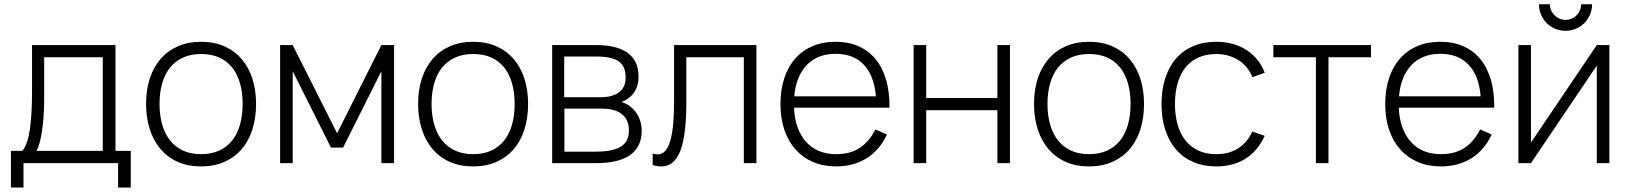

<svg xmlns="http://www.w3.org/2000/svg" viewBox="-20 -746 7450 878"><path d="M30 -56H82.5Q106.5 -85.5 116.5 -154.2Q126.5 -223 126.5 -326V-540H508V-56H578V111.5H520V0H87.5V111.5H30ZM450 -56V-484H182V-290.5Q182 -251.5 179.5 -215.5Q177 -179.5 172.5 -149Q168 -118.5 161.5 -94.8Q155 -71 147 -56Z M899.5 15Q839.5 15 792.5 -6Q745.5 -27 713.5 -65Q681.5 -103 664.8 -155.5Q648 -208 648 -271Q648 -334.5 665 -386.8Q682 -439 714.5 -476.5Q747 -514 793.8 -534.5Q840.5 -555 899.5 -555Q960 -555 1006.8 -534Q1053.5 -513 1085.5 -475.5Q1117.5 -438 1134.2 -385.8Q1151 -333.5 1151 -271Q1151 -207 1134.2 -154.2Q1117.5 -101.5 1085.2 -64Q1053 -26.5 1006.2 -5.8Q959.5 15 899.5 15ZM899.5 -41Q947 -41 982.8 -57.5Q1018.5 -74 1042.2 -104.2Q1066 -134.5 1077.8 -177Q1089.5 -219.5 1089.5 -271Q1089.5 -323 1077.5 -365.2Q1065.5 -407.5 1041.8 -437.2Q1018 -467 982.5 -483Q947 -499 899.5 -499Q851.5 -499 815.8 -482.2Q780 -465.5 756.5 -435.5Q733 -405.5 721.2 -363.5Q709.5 -321.5 709.5 -271Q709.5 -218.5 721.8 -176Q734 -133.5 758 -103.5Q782 -73.5 817.5 -57.2Q853 -41 899.5 -41Z M1261 0V-540H1318.5L1521.5 -136.5L1724 -540H1782V0H1724V-420.5L1549 -71H1493.5L1318.5 -420.5V0Z M2143.5 15Q2083.5 15 2036.5 -6Q1989.5 -27 1957.5 -65Q1925.5 -103 1908.8 -155.5Q1892 -208 1892 -271Q1892 -334.5 1909 -386.8Q1926 -439 1958.5 -476.5Q1991 -514 2037.8 -534.5Q2084.5 -555 2143.5 -555Q2204 -555 2250.8 -534Q2297.5 -513 2329.5 -475.5Q2361.5 -438 2378.2 -385.8Q2395 -333.5 2395 -271Q2395 -207 2378.2 -154.2Q2361.5 -101.5 2329.2 -64Q2297 -26.5 2250.2 -5.8Q2203.5 15 2143.5 15ZM2143.5 -41Q2191 -41 2226.8 -57.5Q2262.5 -74 2286.2 -104.2Q2310 -134.5 2321.8 -177Q2333.5 -219.5 2333.5 -271Q2333.5 -323 2321.5 -365.2Q2309.5 -407.5 2285.8 -437.2Q2262 -467 2226.5 -483Q2191 -499 2143.5 -499Q2095.5 -499 2059.8 -482.2Q2024 -465.5 2000.5 -435.5Q1977 -405.5 1965.2 -363.5Q1953.5 -321.5 1953.5 -271Q1953.5 -218.5 1965.8 -176Q1978 -133.5 2002 -103.5Q2026 -73.5 2061.5 -57.2Q2097 -41 2143.5 -41Z M2707.5 0H2505V-540H2705Q2801 -540 2850.5 -504Q2900 -468 2900 -395Q2900 -372.5 2894.2 -354Q2888.5 -335.5 2878 -321Q2867.5 -306.5 2853.2 -296.2Q2839 -286 2822 -279.5Q2841 -274 2857.8 -262.2Q2874.5 -250.5 2887 -233.5Q2899.5 -216.5 2907 -195Q2914.5 -173.5 2914.5 -148.5Q2914.5 -75 2862 -37.5Q2809.5 0 2707.5 0ZM2704 -487.5H2560V-301.5H2729Q2754 -301.5 2774.5 -307Q2795 -312.5 2809.8 -323.2Q2824.5 -334 2832.8 -350.8Q2841 -367.5 2841 -390Q2841 -416 2833.8 -434.5Q2826.5 -453 2810.2 -464.8Q2794 -476.5 2768 -482Q2742 -487.5 2704 -487.5ZM2705 -52.5Q2781 -52.5 2818.5 -75.2Q2856 -98 2856 -149Q2856 -177 2846.2 -196.2Q2836.5 -215.5 2819.8 -227.2Q2803 -239 2780.2 -244.2Q2757.5 -249.5 2732 -249.5H2561V-52.5Z M2964.5 -44Q2970.5 -42 2975.8 -41Q2981 -40 2986.5 -40Q3008.5 -40 3023 -57Q3037.5 -74 3046.2 -106Q3055 -138 3058.8 -183.2Q3062.5 -228.5 3062.5 -285V-540H3439V0H3381.5V-484H3118.5V-276.5Q3118.5 -126 3090.8 -55.5Q3063 15 3004.5 15Q2985.5 15 2964.5 8.5Z M3803.5 -41Q3869.5 -41 3913 -70.8Q3956.5 -100.5 3983 -154L4036 -131Q4003 -60 3943.2 -22.5Q3883.5 15 3803.5 15Q3745.5 15 3698.5 -5Q3651.5 -25 3618.2 -62Q3585 -99 3567 -151.8Q3549 -204.5 3549 -270Q3549 -336 3566.5 -388.8Q3584 -441.5 3616.8 -478.5Q3649.5 -515.5 3696 -535.2Q3742.5 -555 3800.5 -555Q3860 -555 3906.2 -534.5Q3952.5 -514 3984.2 -475.2Q4016 -436.5 4032.2 -380.5Q4048.5 -324.5 4047.5 -253.5H3611Q3613 -203.5 3627.2 -164Q3641.5 -124.5 3666.2 -97Q3691 -69.5 3725.8 -55.2Q3760.5 -41 3803.5 -41ZM3985.5 -305.5Q3977.5 -400 3930.2 -450Q3883 -500 3800.5 -500Q3759.5 -500 3726.2 -486.8Q3693 -473.5 3669 -448.5Q3645 -423.5 3630.5 -387.5Q3616 -351.5 3612 -305.5Z M4158 0V-540H4215.5V-298H4541V-540H4598.5V0H4541V-242H4215.5V0Z M4960 15Q4900 15 4853 -6Q4806 -27 4774 -65Q4742 -103 4725.2 -155.5Q4708.5 -208 4708.5 -271Q4708.5 -334.5 4725.5 -386.8Q4742.5 -439 4775 -476.5Q4807.5 -514 4854.2 -534.5Q4901 -555 4960 -555Q5020.5 -555 5067.2 -534Q5114 -513 5146 -475.5Q5178 -438 5194.8 -385.8Q5211.5 -333.5 5211.5 -271Q5211.5 -207 5194.8 -154.2Q5178 -101.5 5145.8 -64Q5113.5 -26.5 5066.8 -5.8Q5020 15 4960 15ZM4960 -41Q5007.5 -41 5043.2 -57.5Q5079 -74 5102.8 -104.2Q5126.5 -134.5 5138.2 -177Q5150 -219.5 5150 -271Q5150 -323 5138 -365.2Q5126 -407.5 5102.2 -437.2Q5078.5 -467 5043 -483Q5007.5 -499 4960 -499Q4912 -499 4876.2 -482.2Q4840.5 -465.5 4817 -435.5Q4793.5 -405.5 4781.8 -363.5Q4770 -321.5 4770 -271Q4770 -218.5 4782.2 -176Q4794.5 -133.5 4818.5 -103.5Q4842.5 -73.5 4878 -57.2Q4913.5 -41 4960 -41Z M5542 15Q5483.5 15 5437 -5Q5390.5 -25 5358.2 -62Q5326 -99 5308.8 -151.8Q5291.5 -204.5 5291.5 -270Q5291.5 -336 5308.8 -389Q5326 -442 5358.2 -478.8Q5390.5 -515.5 5437 -535.2Q5483.5 -555 5542.5 -555Q5582 -555 5617 -545.2Q5652 -535.5 5680.5 -517Q5709 -498.5 5730.2 -472.2Q5751.5 -446 5763.5 -413.5L5707.5 -393Q5697 -418 5680.8 -437.8Q5664.5 -457.5 5643.2 -471Q5622 -484.5 5596.2 -491.8Q5570.5 -499 5542 -499Q5496.5 -499 5461.2 -483.5Q5426 -468 5402 -438.5Q5378 -409 5365.5 -366.5Q5353 -324 5353 -270Q5353 -218.5 5365 -176.2Q5377 -134 5400.8 -104Q5424.5 -74 5460 -57.5Q5495.5 -41 5542 -41Q5600.5 -41 5642.2 -67.8Q5684 -94.5 5706.5 -144.5L5763.5 -125Q5731.5 -55.5 5675.5 -20.2Q5619.5 15 5542 15Z M5997.5 0V-484H5803V-540H6249.5V-484H6055V0Z M6569 -41Q6635 -41 6678.5 -70.8Q6722 -100.5 6748.5 -154L6801.5 -131Q6768.5 -60 6708.8 -22.5Q6649 15 6569 15Q6511 15 6464 -5Q6417 -25 6383.8 -62Q6350.5 -99 6332.5 -151.8Q6314.5 -204.5 6314.5 -270Q6314.5 -336 6332 -388.8Q6349.5 -441.5 6382.2 -478.5Q6415 -515.5 6461.5 -535.2Q6508 -555 6566 -555Q6625.5 -555 6671.8 -534.5Q6718 -514 6749.8 -475.2Q6781.5 -436.5 6797.8 -380.5Q6814 -324.5 6813 -253.5H6376.5Q6378.5 -203.5 6392.8 -164Q6407 -124.5 6431.8 -97Q6456.5 -69.5 6491.2 -55.2Q6526 -41 6569 -41ZM6751 -305.5Q6743 -400 6695.8 -450Q6648.5 -500 6566 -500Q6525 -500 6491.8 -486.8Q6458.5 -473.5 6434.5 -448.5Q6410.5 -423.5 6396 -387.5Q6381.5 -351.5 6377.5 -305.5Z M7139 -605Q7106 -605 7078 -621.2Q7050 -637.5 7033.8 -665.5Q7017.5 -693.5 7017.5 -726.5H7067.5Q7067.5 -707.5 7077.2 -691Q7087 -674.5 7103.5 -664.8Q7120 -655 7139 -655Q7158.5 -655 7175 -664.8Q7191.5 -674.5 7201 -691Q7210.5 -707.5 7210.5 -726.5H7260.5Q7260.5 -693.5 7244.2 -665.5Q7228 -637.5 7200 -621.2Q7172 -605 7139 -605ZM7339.5 -540V0H7282V-446L6981 0H6923.5V-540H6981V-94L7282 -540Z"/></svg>

Font: Vela Sans Light
Style: Regular
Weight: 300
Designer: Principal design: Mikhail Sharanda - project Manrope.
Design modification: Ravid Balaliev
Foundry: Mikhail Sharanda
Version: Version 1.001